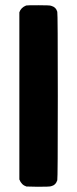

<svg xmlns="http://www.w3.org/2000/svg" viewBox="-20 -714 296 734"><path d="M54 -667Q60 -685 80 -693Q82 -694 127 -694Q170 -694 175 -692Q194 -687 199 -669Q201 -663 201 -347Q201 -31 199 -25Q193 -6 175 -2Q170 0 125 0L81 -1Q62 -7 54 -28Z"/></svg>

Font: KaTeX_SansSerif
Style: Bold
Weight: 700
Version: Version 1.1; ttfautohint (v1.3)